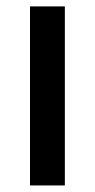

<svg xmlns="http://www.w3.org/2000/svg" viewBox="-20 -565 289 585"><path d="M177.6 0H71.4V-545.5H177.6Z"/></svg>

Font: Linik Sans Medium
Style: Regular
Weight: 500
Designer: Rasmus Andersson (font), Cristiano Sobral (main changes)
Foundry: rsms
Version: Version 3.018;June 1, 2022;FontCreator 14.0.0.2814 64-bit; t